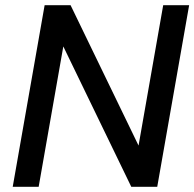

<svg xmlns="http://www.w3.org/2000/svg" viewBox="-20 -720 749 740"><path d="M29 0 152 -700H252L514 -159L609 -700H709L586 0H486L224 -541L129 0Z"/></svg>

Font: DM Sans 16pt Medium
Style: Italic
Weight: 500
Italic angle: -10°
Version: Version 4.004;gftools[0.9.30]